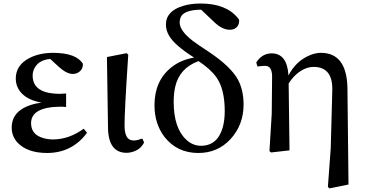

<svg xmlns="http://www.w3.org/2000/svg" viewBox="-20 -834 2028 1065"><path d="M444.3 -120.1 462.9 -97.7Q380.9 13.7 242.2 14.6Q130.9 14.6 76.2 -43.9Q44.9 -79.1 44.9 -126Q44.9 -229.5 180.7 -259.8Q195.3 -262.7 210 -264.6Q99.6 -285.2 73.2 -360.4Q67.4 -378.9 67.4 -397.5Q67.4 -474.6 146.5 -513.7Q201.2 -541 276.4 -541Q403.3 -540 439.5 -480.5Q441.4 -447.3 412.1 -430.7Q398.4 -423.8 382.8 -423.8Q348.6 -424.8 306.6 -462.9L258.8 -506.8Q196.3 -502 171.9 -457Q161.1 -437.5 161.1 -415Q161.1 -323.2 285.2 -314.5Q297.9 -313.5 310.5 -313.5Q325.2 -313.5 346.7 -315.4V-240.2Q334 -242.2 317.4 -242.2Q153.3 -241.2 152.3 -151.4Q152.3 -85.9 222.7 -67.4Q247.1 -60.5 275.4 -60.5Q364.3 -61.5 444.3 -120.1Z M682.6 13.7Q581.1 13.7 579.1 -125Q579.1 -126 579.1 -127L573.2 -517.6L682.6 -539.1L691.4 -530.3Q669.9 -207 670.9 -134.8Q671.9 -62.5 710.9 -55.7Q717.8 -54.7 723.6 -54.7Q740.2 -54.7 769.5 -65.4L779.3 -43.9Q758.8 -2 710 9.8Q696.3 13.7 682.6 13.7Z M1094.7 -25.4Q1186.5 -25.4 1215.8 -127.9Q1226.6 -168 1226.6 -217.8Q1226.6 -340.8 1179.7 -406.2Q1146.5 -452.1 1081.1 -495.1Q975.6 -456.1 952.1 -353.5Q943.4 -316.4 943.4 -269.5Q943.4 -124 1012.7 -59.6Q1048.8 -25.4 1094.7 -25.4ZM1170.9 -709 1095.7 -780.3Q998 -779.3 981.4 -736.3Q976.6 -723.6 976.6 -709Q976.6 -664.1 1047.9 -608.4Q1080.1 -584 1137.7 -546.9Q1261.7 -463.9 1300.8 -390.6Q1331.1 -333 1331.1 -253.9Q1331.1 -141.6 1258.8 -62.5Q1187.5 14.6 1080.1 14.6Q962.9 14.6 892.6 -74.2Q836.9 -147.5 836.9 -250Q836.9 -384.8 928.7 -459Q981.4 -502 1056.6 -514.6Q947.3 -584 918 -635.7Q900.4 -666 900.4 -697.3Q900.4 -773.4 997.1 -801.8Q1040 -814.5 1092.8 -814.5Q1234.4 -814.5 1299.8 -733.4Q1303.7 -727.5 1306.6 -723.6Q1307.6 -681.6 1271.5 -670.9Q1261.7 -668.9 1252.9 -668.9Q1212.9 -669.9 1170.9 -709Z M1907.2 -346.7 1913.1 189.5 1807.6 210.9 1798.8 203.1 1814.5 -11.7 1823.2 -334Q1826.2 -461.9 1720.7 -462.9Q1662.1 -462.9 1608.4 -407.2Q1592.8 -389.6 1581.1 -371.1L1585.9 0L1483.4 11.7L1474.6 3.9L1487.3 -203.1L1489.3 -409.2Q1489.3 -460.9 1460 -467.8Q1453.1 -468.8 1445.3 -468.8Q1439.5 -468.8 1421.9 -466.8Q1412.1 -464.8 1408.2 -464.8L1401.4 -487.3Q1432.6 -537.1 1486.3 -538.1Q1572.3 -538.1 1580.1 -417Q1580.1 -416 1580.1 -415Q1621.1 -496.1 1700.2 -528.3Q1731.4 -541 1759.8 -541Q1902.3 -541 1907.2 -348.6Q1907.2 -347.7 1907.2 -346.7Z"/></svg>

Font: GenYoMin JP SemiBold
Style: Regular
Weight: 600
Version: Version 1.001;PS 1;hotconv 16.6.51;makeotf.lib2.5.65220 DEVE